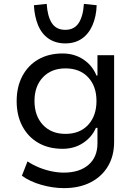

<svg xmlns="http://www.w3.org/2000/svg" viewBox="-20 -783 705 991"><path d="M310 188Q253 188 193.5 171Q134 154 93 124L122 50Q149 68 180.5 81Q212 94 245.5 101Q279 108 309 108Q390 108 436.5 68Q483 28 483 -43V-123H475Q455 -76 409.5 -45.5Q364 -15 303 -15Q231 -15 178 -45.5Q125 -76 95.5 -131.5Q66 -187 66 -261Q66 -335 95.5 -390.5Q125 -446 178 -476.5Q231 -507 303 -507Q364 -507 410.5 -476Q457 -445 478 -393H483V-498H569V-50Q569 22 537 75.5Q505 129 447 158.5Q389 188 310 188ZM318 -92Q392 -92 435 -138.5Q478 -185 478 -262Q478 -338 435 -384Q392 -430 318 -430Q245 -430 201.5 -384Q158 -338 158 -262Q158 -185 201.5 -138.5Q245 -92 318 -92ZM317 -559Q267 -559 231 -583.5Q195 -608 176.5 -653Q158 -698 155 -756L221 -763Q225 -699 247.5 -664Q270 -629 317 -629Q363 -629 386 -664Q409 -699 413 -763L479 -756Q477 -698 457.5 -653Q438 -608 402.5 -583.5Q367 -559 317 -559Z"/></svg>

Font: Nunito Sans 6pt
Style: Regular
Weight: 400
Version: Version 3.101;gftools[0.9.27]